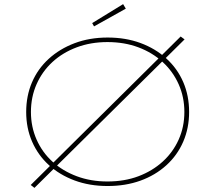

<svg xmlns="http://www.w3.org/2000/svg" viewBox="-20 -892 1043 931"><path d="M147 19 129 5 856 -715 875 -701ZM502 10Q414 10 341.5 -17Q269 -44 216.5 -92Q164 -140 135.5 -205.5Q107 -271 107 -349Q107 -427 135 -492.5Q163 -558 216 -606.5Q269 -655 341.5 -682.5Q414 -710 502 -710Q589 -710 661 -683.5Q733 -657 786.5 -608.5Q840 -560 868.5 -494Q897 -428 897 -349Q897 -271 868.5 -205Q840 -139 786.5 -90.5Q733 -42 661 -16Q589 10 502 10ZM501 -12Q584 -12 651.5 -37.5Q719 -63 769 -108.5Q819 -154 846.5 -215.5Q874 -277 874 -349Q874 -421 846.5 -483Q819 -545 769 -591Q719 -637 651 -662.5Q583 -688 501 -688Q420 -688 352 -662.5Q284 -637 234.5 -591.5Q185 -546 157.5 -484Q130 -422 130 -349Q130 -277 157.5 -215Q185 -153 234.5 -108Q284 -63 352 -37.5Q420 -12 501 -12ZM436 -764 427 -780 577 -872 590 -850Z"/></svg>

Font: Lexend Mega Thin
Style: Regular
Weight: 250
Version: Version 1.007